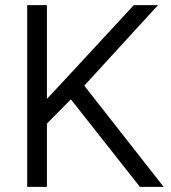

<svg xmlns="http://www.w3.org/2000/svg" viewBox="-20 -731 669 751"><path d="M527.3 0 257.3 -342.3 163.6 -247.6V0H86.4V-710.9H163.6V-344.2L250.5 -437.5L503.4 -710.9H598.1L309.6 -396L620.1 0Z"/></svg>

Font: Vazirmatn UI FD Light
Style: Regular
Weight: 300
Designer: Saber Rastikerdar
Foundry: Saber Rastikerdar
Version: Version 33.003